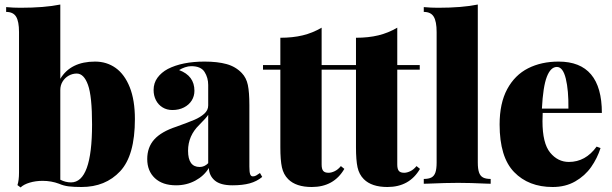

<svg xmlns="http://www.w3.org/2000/svg" viewBox="-20 -802 2673 838"><path d="M568.8 -282.2Q568.8 -123.5 504.6 -54.7Q440.4 14.2 335.9 14.2Q302.7 14.2 280.3 11.5Q257.8 8.8 237.8 0Q204.1 -12.7 166 -12.7Q135.7 -12.7 109.6 -4.9Q83.5 2.9 69.8 16.1L56.2 5.9Q63 -15.1 63 -48.8V-662.1Q63 -708.5 50.3 -729.2Q37.6 -750 6.8 -750V-771Q38.1 -768.1 68.8 -768.1Q173.8 -768.1 243.2 -782.2V-458Q288.6 -533.2 395 -533.2Q445.8 -533.2 484.9 -505.4Q523.9 -477.5 546.4 -421.1Q568.8 -364.7 568.8 -282.2ZM381.8 -258.8Q381.8 -382.3 364 -431.6Q346.2 -481 314.9 -481Q296.4 -481 279.8 -471.7Q263.2 -462.4 253.2 -446Q243.2 -429.7 243.2 -409.2V-17.6Q266.1 -5.9 290 -5.9Q381.8 -5.9 381.8 -258.8Z M1035.6 -482.9Q1055.2 -462.4 1061.8 -430.9Q1068.4 -399.4 1068.4 -342.8V-75.2Q1068.4 -51.3 1071.8 -41.7Q1075.2 -32.2 1083.5 -32.2Q1091.3 -32.2 1097.9 -35.9Q1104.5 -39.6 1114.7 -46.9L1124.5 -29.8Q1101.1 -10.3 1069.8 -1.7Q1038.6 6.8 994.6 6.8Q941.9 6.8 917.2 -14.4Q892.6 -35.6 891.6 -68.8Q870.6 -34.2 832.5 -13.7Q794.4 6.8 748.5 6.8Q689.5 6.8 656 -24.4Q622.6 -55.7 622.6 -107.9Q622.6 -159.2 653.3 -193.4Q684.1 -227.5 749.5 -249Q802.7 -268.1 828.4 -279.1Q854 -290 871.3 -305.4Q888.7 -320.8 888.7 -341.8V-431.2Q888.7 -462.9 872.8 -488Q856.9 -513.2 814.5 -513.2Q801.8 -513.2 787.4 -508.3Q772.9 -503.4 761.7 -496.1Q828.6 -471.2 828.6 -405.8Q828.6 -382.3 816.7 -363.3Q804.7 -344.2 782.7 -333Q760.7 -321.8 732.4 -321.8Q708 -321.8 689.5 -333.3Q670.9 -344.7 660.6 -364.7Q650.4 -384.8 650.4 -409.2Q650.4 -439.5 667.2 -462.6Q684.1 -485.8 712.4 -501Q775.4 -533.2 872.6 -533.2Q929.7 -533.2 969.2 -522.2Q1008.8 -511.2 1035.6 -482.9ZM849.6 -256.8Q800.8 -209.5 800.8 -144Q800.8 -73.2 851.6 -73.2Q872.6 -73.2 888.7 -89.8V-300.8Q881.3 -288.6 849.6 -256.8Z M1481.9 -518.1V-498H1383.8V-84Q1383.8 -64.5 1390.6 -56.2Q1397.5 -47.9 1414.1 -47.9Q1426.3 -47.9 1440.9 -54.9Q1455.6 -62 1467.8 -77.1L1482.9 -64.9Q1437 14.2 1340.8 14.2Q1272 14.2 1237.8 -20Q1217.3 -40.5 1210.4 -71.8Q1203.6 -103 1203.6 -159.2V-498H1127.9V-518.1H1203.6V-637.2Q1257.8 -637.2 1301.3 -647.7Q1344.7 -658.2 1383.8 -681.2V-518.1Z M1812 -518.1V-498H1713.9V-84Q1713.9 -64.5 1720.7 -56.2Q1727.5 -47.9 1744.1 -47.9Q1756.3 -47.9 1771 -54.9Q1785.6 -62 1797.9 -77.1L1813 -64.9Q1767.1 14.2 1670.9 14.2Q1602.1 14.2 1567.9 -20Q1547.4 -40.5 1540.5 -71.8Q1533.7 -103 1533.7 -159.2V-498H1458V-518.1H1533.7V-637.2Q1587.9 -637.2 1631.3 -647.7Q1674.8 -658.2 1713.9 -681.2V-518.1Z M2121.6 -21V0L2103.5 -0.5Q2031.7 -3.9 1979.5 -3.9Q1926.8 -3.9 1849.1 -0.5L1829.6 0V-21Q1850.6 -21 1862.8 -27.3Q1875 -33.7 1880.4 -49.3Q1885.7 -64.9 1885.7 -92.8V-662.1Q1885.7 -708.5 1873 -729.2Q1860.4 -750 1829.6 -750V-771Q1860.8 -768.1 1891.6 -768.1Q1996.6 -768.1 2065.4 -782.2V-92.8Q2065.4 -64.9 2070.8 -49.3Q2076.2 -33.7 2088.4 -27.3Q2100.6 -21 2121.6 -21Z M2584 -162.1 2601.1 -155.8Q2586.9 -111.3 2560.1 -73Q2533.2 -34.7 2490.7 -10.3Q2448.2 14.2 2392.1 14.2Q2287.1 14.2 2223.9 -51Q2160.6 -116.2 2160.6 -258.8Q2160.6 -351.6 2193.8 -413.1Q2227.1 -474.6 2284.9 -503.9Q2342.8 -533.2 2418 -533.2Q2606.9 -533.2 2606.9 -309.1H2348.6Q2347.7 -297.4 2347.7 -272.9Q2347.7 -176.8 2381.1 -136Q2414.6 -95.2 2462.9 -95.2Q2535.6 -95.2 2584 -162.1ZM2345.2 -328.1H2460.9Q2461.9 -407.7 2449.5 -458.7Q2437 -509.8 2410.6 -509.8Q2383.3 -509.8 2366.7 -466.8Q2350.1 -423.8 2345.2 -328.1Z"/></svg>

Font: TypoPRO Playfair Display
Style: Regular
Weight: 900
Designer: Claus Eggers Sørensen
Foundry: Claus Eggers Sørensen
Version: Version 1.004;PS 001.004;hotconv 1.0.70;makeotf.lib2.5.58329